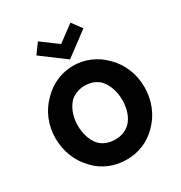

<svg xmlns="http://www.w3.org/2000/svg" viewBox="-260 -1338 1451 1542"><g transform="rotate(-30 466.0 -567.5)"><path d="M326 -606V-607C360 -640 407 -662 466 -662C525 -662 571 -643 606 -608V-607C650 -559 672 -485 672 -413C672 -341 653 -268 607 -219C573 -185 527 -164 466 -164C404 -164 356 -185 323 -219C279 -268 259 -341 259 -413C259 -484 281 -556 326 -606ZM174 -103 181 -95C252 -22 350 22 466 22C579 22 677 -22 749 -96L756 -103C832 -180 878 -290 878 -413C878 -535 832 -643 756 -720L749 -727C676 -802 576 -847 466 -847C357 -847 258 -802 184 -727L176 -719C100 -642 53 -534 53 -413C53 -290 98 -181 174 -103ZM689 -1066 624 -1154 621 -1157 471 -1046 321 -1157 317 -1154 253 -1066 257 -1063 471 -903 685 -1063Z"/></g></svg>

Font: Hussar Woodtype
Style: Bd
Weight: 900
Foundry: Cannot Into Space Fonts
Version: Version 1.07